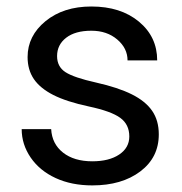

<svg xmlns="http://www.w3.org/2000/svg" viewBox="-20 -558 556 588"><path d="M376 -140.1Q376 -176.8 348.4 -197Q320.8 -217.3 252.2 -231.9Q183.6 -246.6 143.3 -267.1Q103 -287.6 83.7 -315.9Q64.5 -344.2 64.5 -383.3Q64.5 -448.2 119.4 -493.2Q174.3 -538.1 259.8 -538.1Q349.6 -538.1 405.5 -491.7Q461.4 -445.3 461.4 -373H370.6Q370.6 -410.2 339.1 -437Q307.6 -463.9 259.8 -463.9Q210.4 -463.9 182.6 -442.4Q154.8 -420.9 154.8 -386.2Q154.8 -353.5 180.7 -336.9Q206.5 -320.3 274.2 -305.2Q341.8 -290 383.8 -269Q425.8 -248 446 -218.5Q466.3 -189 466.3 -146.5Q466.3 -75.7 409.7 -33Q353 9.8 262.7 9.8Q199.2 9.8 150.4 -12.7Q101.6 -35.2 74 -75.4Q46.4 -115.7 46.4 -162.6H136.7Q139.2 -117.2 173.1 -90.6Q207 -64 262.7 -64Q314 -64 345 -84.7Q376 -105.5 376 -140.1Z"/></svg>

Font: f72954
Style: 9700840
Weight: 400
Designer: Google
Version: Version 2.137; 2017